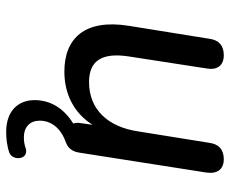

<svg xmlns="http://www.w3.org/2000/svg" viewBox="-80 -454 728 607"><g transform="rotate(90 283.5 -151.0)"><path d="M62 -194C40 -55 102 9 207 9C280 9 339 -23 375 -80L370 -44C368 -34 369 -26 371 -19C324 10 297 52 297 103C297 155 331 193 398 193C419 193 444 190 463 183C490 173 486 121 450 131C436 136 425 137 415 137C381 137 362 117 362 87C362 52 384 22 426 6C447 -1 459 -13 463 -38L526 -440C531 -474 516 -495 484 -495C454 -495 436 -480 432 -449L396 -225C382 -129 327 -69 240 -69C172 -69 146 -110 159 -195L197 -441C203 -475 187 -495 155 -495C125 -495 107 -480 103 -449Z"/></g></svg>

Font: SN Pro Medium
Style: Italic
Weight: 400
Italic angle: -9°
Designer: Tobias Whetton
Foundry: Supernotes
Version: Version 1.001;Glyphs 3.2 (3249)